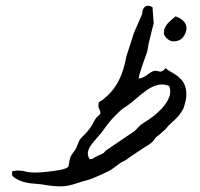

<svg xmlns="http://www.w3.org/2000/svg" viewBox="-20 -658 708 680"><path d="M560.1 -538.1Q560.1 -550.8 564 -559.6Q567.9 -568.4 574 -575.2Q580.1 -582 587.4 -587.9Q594.7 -593.8 601.6 -600.1Q612.3 -596.7 621.3 -590.6Q630.4 -584.5 635.5 -575.9Q640.6 -567.4 640.4 -556.6Q640.1 -545.9 632.8 -532.7Q626 -521 615.7 -516.1Q606.4 -511.7 597.7 -511.7Q596.2 -511.7 590.1 -512Q584 -512.2 574.5 -519Q564.9 -525.9 560.1 -538.1ZM328.6 -285.2Q328.6 -290.5 329.8 -293.5Q331.1 -296.4 333 -298.1Q335 -299.8 337.9 -301Q340.8 -302.2 344.2 -305.2Q364.3 -320.8 378.2 -338.1Q392.1 -355.5 401.6 -374.5Q411.1 -393.6 417.2 -414.6Q423.3 -435.5 427.7 -459Q434.1 -479 440.7 -498.5Q447.3 -518.1 453.1 -538.1Q454.6 -542.5 457.8 -549.6Q460.9 -556.6 463.4 -562Q468.8 -573.7 473.6 -585.2Q478.5 -596.7 483.4 -608.4Q483.9 -620.1 487.8 -627.4Q491.2 -633.8 498.5 -636.7Q501 -637.7 503.4 -637.7Q510.3 -637.7 520 -632.8Q521 -618.7 522.2 -604.2Q523.4 -589.8 524.4 -575.7Q519.5 -557.6 515.4 -540.5Q511.2 -523.4 506.8 -505.4Q505.9 -502 505.4 -497.8Q504.9 -493.7 503.9 -489.7Q502.9 -484.9 502.4 -480Q501 -473.1 495.6 -458.5Q490.2 -443.8 484.6 -428Q479 -412.1 475.1 -398.4Q471.7 -387.2 471.7 -381.8V-379.9H473.1Q476.1 -379.9 480.7 -381.6Q485.4 -383.3 490.5 -386Q495.6 -388.7 500 -391.8Q504.4 -395 506.8 -397Q516.1 -403.8 522.5 -405.8Q527.3 -407.2 531.2 -407.2Q532.2 -407.2 534.9 -407Q537.6 -406.7 541 -405.5Q544.4 -404.3 547.9 -404.3Q551.3 -404.3 555.7 -406.7Q560.1 -409.2 566.9 -417Q570.3 -412.1 579.1 -407.2Q587.9 -402.3 598.1 -396Q608.4 -389.6 618.4 -380.1Q628.4 -370.6 634.3 -356.4Q640.1 -342.3 639.9 -322.3Q639.6 -302.2 629.9 -274.4Q628.9 -272.5 626.7 -268.6Q624.5 -264.6 621.6 -260.5Q618.7 -256.3 616 -252.4Q613.3 -248.5 611.8 -247.1Q600.1 -233.9 588.4 -224.1Q576.7 -214.4 566.4 -200.7L541.5 -178.7Q532.2 -172.4 529.5 -168.5Q526.9 -164.6 524.2 -160.6Q521.5 -156.7 515.1 -151.4Q508.8 -146 492.7 -136.7Q478.5 -127 464.6 -118.2Q450.7 -109.4 437 -99.6Q432.1 -95.7 429.4 -93.8Q426.8 -91.8 424.1 -90.3Q421.4 -88.9 418 -87.2Q414.6 -85.4 408.7 -82.5Q401.4 -77.1 395.8 -73.2Q390.1 -69.3 382.3 -63Q376.5 -58.1 363.5 -51.5Q350.6 -44.9 335.9 -38.3Q321.3 -31.7 307.9 -26.4Q294.4 -21 287.6 -19.5Q272 -15.6 260.5 -11.7Q249 -7.8 239 -4.9Q229 -2 219.2 0Q209.5 2 197.3 2H191.9Q181.2 2 166.3 0.5Q151.4 -1 128.4 -4.9Q119.6 -6.3 109.4 -6.8Q99.1 -7.3 87.9 -8.8Q76.7 -10.3 65.2 -13.2Q53.7 -16.1 43 -22Q42 -22 39.8 -23.4Q37.6 -24.9 34.9 -26.6Q32.2 -28.3 30 -30Q27.8 -31.7 27.3 -32.2Q24.4 -35.6 23.4 -36.9Q22.5 -38.1 22.5 -39.6V-41Q22.5 -42 22.7 -43.9Q22.9 -45.9 23.9 -52.2Q38.6 -54.2 46.9 -54Q55.2 -53.7 60.8 -52.7Q66.4 -51.8 71.3 -50.3Q76.2 -48.8 84.7 -47.9Q93.3 -46.9 106.9 -46.9Q120.6 -46.9 144 -49.3Q174.3 -52.7 190.4 -55.7Q206.5 -58.6 214.1 -62.3Q221.7 -65.9 222.9 -70.6Q224.1 -75.2 224.9 -82Q225.6 -88.9 228.3 -98.1Q231 -107.4 241.2 -120.6Q247.6 -127.9 250.2 -134.3Q252.9 -140.6 255.1 -146.5Q257.3 -152.3 259.8 -158Q262.2 -163.6 267.6 -169.4Q277.8 -179.2 287.1 -189.5Q296.4 -199.7 304.2 -212.4Q309.1 -221.2 312 -226.6Q314.9 -231.9 317.6 -236.1Q320.3 -240.2 324.5 -244.4Q328.6 -248.5 335.9 -255.4Q335 -264.2 333.7 -267.3Q332.5 -270.5 331.5 -272Q330.6 -273.4 329.6 -275.6Q328.6 -277.8 328.6 -285.2ZM297.9 -94.2Q303.2 -94.7 305.2 -95Q307.1 -95.2 308.3 -95.9Q309.6 -96.7 311.5 -98.1Q313.5 -99.6 318.8 -102.5Q336.4 -110.4 342.3 -113.5Q348.1 -116.7 349.6 -118.7Q351.1 -120.6 351.8 -122.1Q352.5 -123.5 359.4 -127.9Q383.8 -144 408 -160.9Q432.1 -177.7 456.1 -193.4Q461.4 -198.2 464.8 -201.9Q468.3 -205.6 471.4 -209Q474.6 -212.4 478.5 -215.8Q482.4 -219.2 488.8 -223.1Q502 -230.5 520.5 -244.4Q539.1 -258.3 554.9 -275.9Q570.8 -293.5 579.1 -313.5Q583 -323.7 583 -333.5Q583 -343.8 579.1 -353.5Q565.4 -358.9 552.7 -358.9Q543.9 -358.9 530 -354.5Q516.1 -350.1 497.1 -336.7Q478 -323.2 459.2 -306.4Q440.4 -289.6 419.4 -276.4Q412.1 -271.5 402.6 -262.7Q393.1 -253.9 383.8 -244.1Q374.5 -234.4 366.2 -224.1Q357.9 -213.9 352.5 -206.1Q339.4 -187 325.7 -172.1Q312 -157.2 302.7 -144.3Q293.5 -131.3 291.5 -119.6Q291 -117.2 291 -114.3Q291 -104.5 297.9 -94.2Z"/></svg>

Font: DimaRavanNevis
Style: regular
Weight: 400
Designer: R.Balvardi
Foundry: Dima Software Group
Version: Version 1.00;May 26, 2019;FontCreator 11.5.0.2427 64-bit